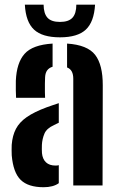

<svg xmlns="http://www.w3.org/2000/svg" viewBox="-20 -795 508 823"><path d="M30.3 -129.2Q29.8 -139 29.8 -152.2Q29.7 -165.3 30.2 -174.4Q33.3 -213.9 48.2 -242.5Q63.1 -271.1 94.9 -293.2Q126.7 -315.3 180.4 -335.2Q193.7 -340.1 206.5 -344.3Q219.2 -348.6 232 -352.8V-268.8Q227.2 -266.9 222.2 -264.2Q217.1 -261.6 211.7 -258.9Q179.9 -244.8 170.4 -222Q160.9 -199.3 159.6 -174.2Q159.3 -161.3 159.3 -155.1Q159.4 -148.9 159.9 -138.6Q162.4 -112.9 177.2 -99.1Q191.9 -85.3 218.4 -85.3Q226.8 -85.3 232 -87V-9.8Q208.1 7.5 166.8 7.5Q100.8 7.5 68.7 -23.9Q36.6 -55.3 30.3 -129.2ZM48.9 -375.8Q48.1 -386.4 47.8 -407.5Q47.4 -428.7 47.9 -448.8Q51.1 -525.8 85.4 -564.3Q119.7 -602.9 205.4 -608.2V-508.9Q190.7 -504.6 182.5 -493.8Q174.3 -482.9 173.3 -463.9Q172.7 -455.6 172.5 -436.4Q172.2 -417.1 172.5 -399Q172.8 -380.8 173.3 -375.8ZM294.1 0V-457.2Q294.1 -476.3 287.7 -488.4Q281.3 -500.5 267.5 -505.9V-608.2Q354.7 -602.5 387.8 -559.9Q420.8 -517.3 420.5 -428.9L419.6 0ZM237.1 -635Q161.2 -635 125.9 -668Q90.5 -700.9 86.5 -775.1H166.9Q167.2 -737.2 183.5 -719.1Q199.8 -701 237.1 -701Q273.9 -701 290.5 -718.9Q307.1 -736.8 307.2 -775.1H387.5Q383.1 -700.9 347.8 -668Q312.5 -635 237.1 -635Z"/></svg>

Font: Big Shoulders Stencil Text SC Thin
Style: Regular
Weight: 100
Designer: Patric King
Foundry: XO Type Co
Version: Version 2.001